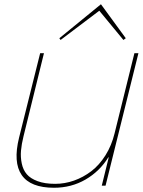

<svg xmlns="http://www.w3.org/2000/svg" viewBox="-20 -883 681 913"><path d="M638.2 -629.9 481.9 0H463.9L497.1 -134.8H495.1Q454.1 -68.4 386.7 -29.3Q319.3 9.8 236.8 9.8Q125 9.8 83.3 -50.5Q41.5 -110.8 70.8 -229L170.9 -629.9H189L91.8 -234.9Q82.5 -197.3 79.8 -166.5Q77.1 -135.7 83.5 -105.5Q89.8 -75.2 107.2 -54.7Q124.5 -34.2 158.7 -21.5Q192.9 -8.8 242.2 -8.8Q288.1 -8.8 331.8 -24.2Q375.5 -39.6 413.8 -68.6Q452.1 -97.7 481.4 -144.3Q510.7 -190.9 524.9 -249L619.1 -629.9ZM460 -862.8 578.1 -701.2 566.9 -692.9 452.1 -832 268.1 -692.9 262.2 -701.2Z"/></svg>

Font: Sinkin Sans 100 Thin Italic
Style: Regular
Weight: 100
Italic angle: -112°
Designer: Keith Bates
Foundry: K-Type
Version: Sinkin Sans (version 1.0)  by Keith Bates   •   © 2014   www